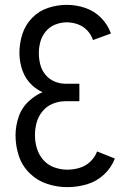

<svg xmlns="http://www.w3.org/2000/svg" viewBox="-20 -763 540 791"><path d="M257 8Q215 8 174 -5.5Q133 -19 102 -49.5Q71 -80 57.5 -121Q44 -162 44 -205Q44 -245 57.5 -283.5Q71 -322 102 -349Q126 -371 155 -383Q132 -394 113 -411Q85 -437 72.5 -472.5Q60 -508 60 -545Q60 -584 72 -622Q84 -660 112 -689Q140 -718 178 -730.5Q216 -743 255 -743Q294 -743 331 -730.5Q368 -718 396 -690Q424 -662 437 -625L363 -598Q356 -620 339.5 -637.5Q323 -655 300.5 -663Q278 -671 255 -671Q231 -671 208 -662Q185 -653 169 -634Q153 -615 146.5 -591.5Q140 -568 140 -544Q140 -520 146 -497Q152 -474 167 -455.5Q182 -437 204 -427.5Q226 -418 250 -418H307V-346H250Q223 -346 198 -336Q173 -326 155.5 -305Q138 -284 131 -258.5Q124 -233 124 -205.5Q124 -178 132 -151.5Q140 -125 158.5 -104Q177 -83 203.5 -73.5Q230 -64 257 -64Q283 -64 308 -71.5Q333 -79 352 -97Q371 -115 380 -139L453 -110Q439 -72 408 -43.5Q377 -15 337.5 -3.5Q298 8 257 8Z"/></svg>

Font: Iosevka SS08
Style: Regular
Weight: 400
Monospace: yes
Designer: Belleve Invis
Foundry: Belleve Invis
Version: 2.1.0; ttfautohint (v1.8.2)